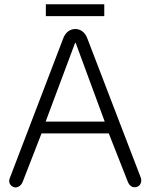

<svg xmlns="http://www.w3.org/2000/svg" viewBox="-20 -834 707 873"><path d="M188.5 -814.5V-760.7H454.1V-814.5ZM187.5 -281.2 321.3 -638.7H324.2L456.1 -281.2ZM266.6 -657.2 25.4 -26.4Q18.6 -10.7 24.4 1Q30.3 12.7 42 16.6Q53.7 20.5 64.5 14.6Q77.1 7.8 83 -6.8L168.9 -227.5H474.6L561.5 -6.8Q567.4 7.8 579.1 14.6Q590.8 19.5 602.5 15.6Q614.3 11.7 619.1 1Q625 -11.7 620.1 -26.4L377.9 -657.2Q370.1 -679.7 354.5 -691.4Q339.8 -702.1 323.2 -702.1Q304.7 -702.1 290 -691.4Q274.4 -679.7 266.6 -657.2Z"/></svg>

Font: Gulim
Style: Regular
Weight: 400
Version: Version 2.21